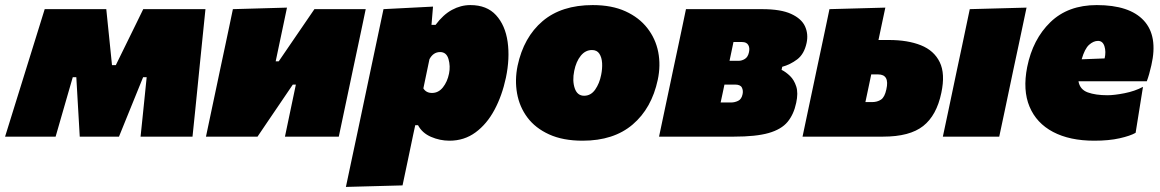

<svg xmlns="http://www.w3.org/2000/svg" viewBox="-56 -538 4568 756"><path d="M-36 0Q-19 -54.5 -2.5 -107.8Q14 -161 31 -215.5L51.5 -281.5Q68.5 -336 85.8 -391.8Q103 -447.5 120 -502H362.5Q365.5 -473 368.2 -446Q371 -419 374 -389.5L385 -281.5H400L452 -387.5Q466.5 -417.5 480.8 -446.2Q495 -475 508 -502H753Q747.5 -449 741.8 -392.5Q736 -336 730.5 -281L723.5 -211Q718.5 -160.5 713 -106.5Q707.5 -52.5 702 0H497.5Q501.5 -36 505.2 -74.2Q509 -112.5 512.5 -145.5L521.5 -234H507.5L468.5 -138Q454.5 -104 440.8 -69.8Q427 -35.5 412.5 0H258Q256 -34 254 -69.5Q252 -105 250 -138L244.5 -234H230.5L205.5 -147.5Q194.5 -109.5 184 -73Q173.5 -36.5 163 0Z M755 0Q766 -51.5 776.2 -100.5Q786.5 -149.5 800 -213L810.5 -263Q822.5 -318.5 831 -359.2Q839.5 -400 846.8 -434Q854 -468 861 -502L1074 -508Q1068 -478.5 1061.8 -449.8Q1055.5 -421 1048.5 -386.8Q1041.5 -352.5 1031.5 -306L1029.5 -296.5H1041.5L1103 -386.5Q1122.5 -415 1142.5 -444.2Q1162.5 -473.5 1182 -502H1384Q1377 -468 1369.8 -434Q1362.5 -400 1354 -359.2Q1345.5 -318.5 1333.5 -263L1323 -213Q1309.5 -149.5 1299.2 -100.5Q1289 -51.5 1278 0H1066Q1076 -48.5 1085.5 -93.2Q1095 -138 1107 -195.5L1109 -205H1097L1038 -118Q1018 -89 998 -59.2Q978 -29.5 958 0Z M1306 198Q1317 146 1328 94Q1339 42 1352.5 -21L1403.5 -263Q1416 -322.5 1428.5 -381.2Q1441 -440 1454 -502L1649 -512L1643 -440H1659Q1689 -480.5 1723.8 -499.2Q1758.5 -518 1796 -518Q1861 -518 1897.2 -478.2Q1933.5 -438.5 1942.8 -373.2Q1952 -308 1936 -232Q1921 -161.5 1891 -105.5Q1861 -49.5 1816.5 -16.8Q1772 16 1714 16Q1676 16 1641 0.8Q1606 -14.5 1590 -45H1579L1571 -8Q1560 45 1550 92.5Q1540 140 1529 192ZM1645 -172Q1670.5 -172 1688 -194Q1705.5 -216 1712 -248Q1718 -277.5 1710 -305.2Q1702 -333 1677 -333Q1650 -333 1635 -305L1611 -190Q1622 -172 1645 -172Z M2238 16Q2160.5 16 2106.2 -8.8Q2052 -33.5 2020.8 -75.2Q1989.5 -117 1980 -170Q1970.5 -223 1982 -279Q2006 -391.5 2080.5 -454.8Q2155 -518 2278 -518Q2353 -518 2406.8 -493.5Q2460.5 -469 2493 -427.2Q2525.5 -385.5 2535.8 -333Q2546 -280.5 2534 -224Q2510 -111.5 2435.2 -47.8Q2360.5 16 2238 16ZM2244 -161Q2270.5 -161 2287.5 -185.2Q2304.5 -209.5 2311 -243Q2316 -267 2314.8 -289.5Q2313.5 -312 2304 -326.5Q2294.5 -341 2275 -341Q2249 -341 2230.8 -318.5Q2212.5 -296 2205 -259Q2197 -220 2207 -190.5Q2217 -161 2244 -161Z M2539 0Q2550 -51.5 2560.2 -100.5Q2570.5 -149.5 2584 -213L2594.5 -263Q2606.5 -318.5 2615 -359.2Q2623.5 -400 2630.8 -434Q2638 -468 2645 -502H2944.5Q3018.5 -502 3059.2 -483.2Q3100 -464.5 3113.8 -434.2Q3127.5 -404 3120 -369Q3110.5 -325 3083 -304.2Q3055.5 -283.5 3024 -275L3021.5 -263Q3038.5 -254.5 3054.8 -238.8Q3071 -223 3079.2 -197.5Q3087.5 -172 3079 -133Q3069.5 -87.5 3045 -58Q3020.5 -28.5 2970.5 -14.2Q2920.5 0 2834.5 0ZM2832 -372.5Q2828 -353 2824.2 -335Q2820.5 -317 2816.5 -298.5H2852Q2865 -298.5 2877 -306Q2889 -313.5 2893 -332Q2897 -349.5 2890.2 -361Q2883.5 -372.5 2866 -372.5ZM2781.5 -134.5H2823Q2837 -134.5 2850.5 -141Q2864 -147.5 2868 -167.5Q2871 -182 2865 -193.5Q2859 -205 2838 -205H2796.5Q2792.5 -185.5 2789 -169.2Q2785.5 -153 2781.5 -134.5Z M3104 0Q3115 -51.5 3125.2 -100.5Q3135.5 -149.5 3149 -213L3159.5 -263Q3171.5 -318.5 3180 -359.2Q3188.5 -400 3195.8 -434Q3203 -468 3210 -502L3430 -508Q3423 -475.5 3416.5 -444.5Q3410 -413.5 3403 -380.5H3445Q3518 -380.5 3570 -359.8Q3622 -339 3644.2 -293.2Q3666.5 -247.5 3650.5 -172.5Q3632 -83.5 3579 -41.8Q3526 0 3421.5 0ZM3351.5 -136H3377.5Q3398.5 -136 3413 -145.8Q3427.5 -155.5 3434 -186Q3447.5 -245 3401.5 -245H3374.5Q3369 -218 3363.2 -191.2Q3357.5 -164.5 3351.5 -136ZM3656.5 0Q3667.5 -52 3678 -101.2Q3688.5 -150.5 3701.5 -213L3712 -263Q3724 -318.5 3732.5 -359.2Q3741 -400 3748.2 -434Q3755.5 -468 3762.5 -502L3986 -508Q3978.5 -472.5 3971.2 -437.8Q3964 -403 3955 -361.2Q3946 -319.5 3934 -263L3923.5 -213Q3910.5 -151 3900 -101.2Q3889.5 -51.5 3878.5 0Z M4252.5 16Q4156 16 4090.5 -18.5Q4025 -53 3997.8 -118Q3970.5 -183 3988.5 -274Q4010.5 -383.5 4080 -450.8Q4149.5 -518 4262.5 -518Q4391.5 -518 4447.8 -457Q4504 -396 4477.5 -281Q4469 -243 4459.5 -218H4190.5Q4196 -185.5 4227 -174.2Q4258 -163 4304.5 -163Q4331.5 -163 4372 -171Q4412.5 -179 4444.5 -196L4415.5 -15Q4394.5 -3 4352.5 6.5Q4310.5 16 4252.5 16ZM4267.5 -377Q4249.5 -377 4232.2 -361.5Q4215 -346 4203 -304.5L4293.5 -308Q4299.5 -334.5 4292.8 -355.8Q4286 -377 4267.5 -377Z"/></svg>

Font: Commissioner Black
Style: Italic
Weight: 900
Italic angle: -12°
Designer: Kostas Bartsokas
Foundry: Kostas Bartsokas
Version: Version 1.000; ttfautohint (v1.8.3)